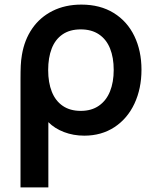

<svg xmlns="http://www.w3.org/2000/svg" viewBox="-20 -575 676 835"><path d="M69.2 -231.8Q69.2 -266.4 70.3 -290Q71.4 -313.6 75.3 -336.2Q86.1 -401.5 120.1 -450.9Q154.1 -500.2 208.8 -527.6Q263.6 -555 334 -555Q415.6 -555 474.5 -518.6Q533.5 -482.2 564.4 -417.9Q595.3 -353.7 595.3 -271.8Q595.3 -189.8 564.8 -124.5Q534.2 -59.1 477.7 -22Q421.2 15 346.7 15Q299.2 15 258.2 -0.7Q217.3 -16.4 190.3 -43.8V240H69.2ZM331.2 -92.8Q378 -92.8 410.1 -115.2Q442.2 -137.5 458.4 -177.5Q474.5 -217.6 474.5 -271Q474.5 -324.8 458.5 -364.4Q442.5 -403.9 410.4 -425.5Q378.2 -447.2 331.2 -447.2Q283.4 -447.2 251.7 -425.2Q220 -403.3 204.8 -363.7Q189.5 -324 189.5 -270.3Q189.5 -215.8 205.4 -176Q221.2 -136.2 253 -114.5Q284.7 -92.8 331.2 -92.8Z"/></svg>

Font: Manrope
Style: Regular
Weight: 400
Designer: Mikhail Sharanda
Foundry: Mikhail Sharanda
Version: Version 4.503